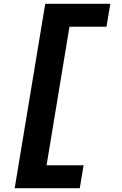

<svg xmlns="http://www.w3.org/2000/svg" viewBox="-20 -843 640 1006"><path d="M57 143 217 -823H558L538 -703H344L224 23H418L398 143Z"/></svg>

Font: Iosevka Aile Heavy Oblique
Style: Regular
Weight: 900
Italic angle: -9°
Designer: Belleve Invis
Foundry: Belleve Invis
Version: Version 31.1.0; ttfautohint (v1.8.4)